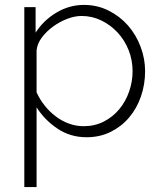

<svg xmlns="http://www.w3.org/2000/svg" viewBox="-20 -549 653 782"><path d="M333 10Q266 10 213.5 -25.5Q161 -61 129 -112V213H79V-520H125V-416Q157 -466 209.5 -497.5Q262 -529 322 -529Q376 -529 422 -506Q468 -483 501 -445.5Q534 -408 552.5 -359Q571 -310 571 -259Q571 -205 554 -156Q537 -107 505.5 -70Q474 -33 430 -11.5Q386 10 333 10ZM321 -35Q366 -35 403 -54Q440 -73 466 -104.5Q492 -136 506 -176.5Q520 -217 520 -259Q520 -304 504 -344.5Q488 -385 459.5 -416Q431 -447 393 -465.5Q355 -484 312 -484Q285 -484 254.5 -472.5Q224 -461 197 -441.5Q170 -422 151 -397Q132 -372 129 -344V-173Q142 -144 162 -119Q182 -94 207 -75Q232 -56 261 -45.5Q290 -35 321 -35Z"/></svg>

Font: Oxford Sans
Style: Regular
Weight: 300
Designer: Matt McInerney, Pablo Impallari, Rodrigo Fuenzalida
Foundry: Matt McInerney, Pablo Impallari, Rodrigo Fuenzalida
Version: Version 3.000g; ttfautohint (v1.5) -l 8 -r 28 -G 28 -x 14 -D